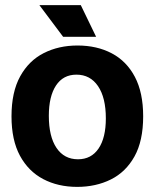

<svg xmlns="http://www.w3.org/2000/svg" viewBox="-20 -717 605 751"><path d="M282 14Q207 14 149 -16.5Q91 -47 58 -108Q25 -169 25 -262Q25 -357 59 -418.5Q93 -480 151.5 -509.5Q210 -539 283 -539Q359 -539 417 -508.5Q475 -478 507.5 -416.5Q540 -355 540 -262Q540 -166 506 -105Q472 -44 413.5 -15Q355 14 282 14ZM285 -94Q337 -94 365.5 -136Q394 -178 394 -254Q394 -335 363.5 -380Q333 -425 279 -425Q227 -425 199 -382.5Q171 -340 171 -264Q171 -183 201 -138.5Q231 -94 285 -94ZM227 -573 134 -697H296L356 -573Z"/></svg>

Font: Bricolage Grotesque 48pt Bricolage Grotesque 48pt Regular
Style: Bold
Weight: 700
Designer: Mathieu Triay
Foundry: Atelier Triay
Version: Version 1.000; ttfautohint (v1.8.4.7-5d5b);gftools[0.9.32]